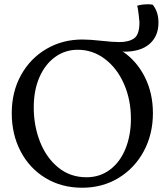

<svg xmlns="http://www.w3.org/2000/svg" viewBox="-20 -870 771 899"><path d="M696 -340Q696 -242 653.5 -162.5Q611 -83 535.5 -37Q460 9 365 9Q268 9 193 -36.5Q118 -82 76.5 -161.5Q35 -241 35 -340Q35 -440 78.5 -518.5Q122 -597 197.5 -641Q273 -685 365 -685Q401 -685 455 -679Q509 -673 539 -673Q583 -673 608 -690.5Q633 -708 633 -766Q632 -776 629 -804.5Q626 -833 622 -843Q643 -850 675 -850Q683 -850 695 -848Q722 -815 722 -764Q722 -701 680.5 -664.5Q639 -628 561 -628L553 -630Q620 -585 658 -509.5Q696 -434 696 -340ZM593 -314Q593 -403 560.5 -477Q528 -551 471 -594Q414 -637 344 -637Q285 -637 238 -603Q191 -569 164.5 -508Q138 -447 138 -367Q138 -281 167.5 -206Q197 -131 253 -85.5Q309 -40 385 -40Q448 -40 495.5 -76Q543 -112 568 -174.5Q593 -237 593 -314Z"/></svg>

Font: Vollkorn SC
Style: Regular
Weight: 400
Designer: Friedrich Althausen
Foundry: Friedrich Althausen
Version: Version 4.015